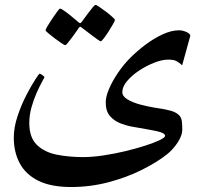

<svg xmlns="http://www.w3.org/2000/svg" viewBox="-20 -585 841 774"><path d="M747.1 -440.4 714.4 -321.8Q703.1 -332 691.9 -338.4Q680.7 -344.7 657.7 -344.7Q633.8 -344.7 602.3 -332.5Q570.8 -320.3 541.3 -300.8Q511.7 -281.2 492.4 -258.3Q473.1 -235.4 473.1 -213.9Q473.1 -196.8 493.9 -184.3Q514.6 -171.9 544.4 -163.8Q574.2 -155.8 601.1 -151.4Q639.6 -146 665.5 -139.4Q691.4 -132.8 704.1 -118.2Q711.4 -109.4 713.1 -95.5Q714.8 -81.5 714.8 -62Q714.8 -39.1 696.3 -10.7Q677.7 17.6 653.3 37.1Q611.3 70.3 550 100.6Q488.8 130.9 416.3 149.9Q343.8 168.9 266.6 168.9Q185.5 168.9 134.5 143.6Q83.5 118.2 59.6 73.2Q35.6 28.3 35.6 -29.8Q35.6 -71.8 50.8 -116.9Q65.9 -162.1 85.9 -200.9Q106 -239.7 121.8 -263.9Q137.7 -288.1 139.2 -288.1Q142.6 -288.1 151.1 -282Q159.7 -275.9 159.2 -273.4Q158.2 -271 148.9 -254.2Q139.6 -237.3 127.9 -211.2Q116.2 -185.1 107.2 -153.3Q98.1 -121.6 98.1 -88.9Q98.1 -30.3 128.9 -0.7Q159.7 28.8 209.2 38.6Q258.8 48.3 315.4 48.3Q351.6 48.3 395.8 41.7Q439.9 35.2 483.9 24.7Q527.8 14.2 564.5 2.4Q601.1 -9.3 623.3 -20Q645.5 -30.8 645.5 -37.1Q645.5 -48.8 614.3 -55.7Q583 -62.5 513.7 -74.2Q490.7 -78.1 465.8 -87.6Q440.9 -97.2 423.6 -116.9Q406.2 -136.7 406.2 -171.9Q406.2 -195.8 419.9 -227.5Q433.6 -259.3 456.1 -292.2Q478.5 -325.2 505.4 -352.1Q533.2 -379.9 567.1 -405.3Q601.1 -430.7 636.2 -446.8Q671.4 -462.9 702.1 -462.9Q715.8 -462.9 731.4 -456.1Q747.1 -449.2 747.1 -440.4ZM443.4 -504.9Q443.4 -501.5 435.8 -488Q428.2 -474.6 418 -458.5Q407.7 -442.4 398.4 -430.4Q389.2 -418.5 386.2 -418.5Q383.8 -418.5 372.3 -426.5Q360.8 -434.6 346.7 -445.3Q332.5 -456.1 321.8 -464.4Q311 -472.7 310.1 -473.1Q305.7 -477.1 302.7 -477.1Q300.8 -477.1 297.4 -472.2Q296.9 -471.2 289.6 -460.7Q282.2 -450.2 272.5 -436.8Q262.7 -423.3 254.2 -413.1Q245.6 -402.8 242.7 -402.8Q240.2 -402.8 228 -410.9Q215.8 -418.9 200.9 -430.2Q186 -441.4 174.8 -450.9Q163.6 -460.4 163.6 -462.9Q163.6 -466.3 171.6 -480Q179.7 -493.7 190.7 -510Q201.7 -526.4 210.7 -538.3Q219.7 -550.3 221.7 -550.3Q226.1 -550.3 237.5 -542.5Q249 -534.7 262 -524.2Q274.9 -513.7 284.9 -505.1Q294.9 -496.6 295.4 -496.1Q300.8 -491.7 302.7 -491.7Q306.2 -491.7 310.5 -498Q311 -499 318.6 -509.3Q326.2 -519.5 335.9 -532.7Q345.7 -545.9 354 -555.7Q362.3 -565.4 364.7 -565.4Q368.2 -565.4 380.6 -557.1Q393.1 -548.8 407.7 -537.6Q422.4 -526.4 432.9 -516.8Q443.4 -507.3 443.4 -504.9Z"/></svg>

Font: Scheherazade New SemiBold
Style: Regular
Weight: 600
Designer: SIL International
Foundry: SIL International
Version: Version 4.000